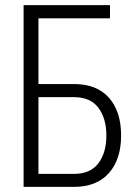

<svg xmlns="http://www.w3.org/2000/svg" viewBox="-20 -731 545 751"><path d="M130.4 -351.1V-50.8H268.6Q334 -50.8 365.2 -92.8Q396.5 -134.8 396 -201.7Q396 -268.1 364.7 -309.6Q333.5 -351.1 268.6 -351.1ZM410.2 -659.2H130.4V-402.3H268.6Q358.9 -402.3 406.2 -348.6Q453.6 -294.9 453.6 -202.1Q454.1 -108.4 406.2 -54.2Q358.4 0 268.6 0H72.3V-710.9H410.2Z"/></svg>

Font: RobotoCondensed-Light
Style: Light
Weight: 300
Designer: Google
Version: Version 1.200311; 2013